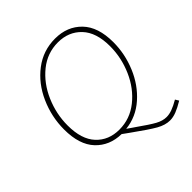

<svg xmlns="http://www.w3.org/2000/svg" viewBox="-224 -863 1184 1184"><g transform="rotate(-45 368.0 -270.5)"><path d="M711 112Q671 136 641.5 147.5Q612 159 585 159Q544 159 499 133.5Q454 108 357 38Q345 29 334 21.5Q323 14 314 7Q211 5 147 -63Q83 -131 83 -264Q83 -374 128 -475Q173 -576 254.5 -638Q336 -700 440 -700Q546 -700 612.5 -631.5Q679 -563 679 -430Q679 -328 639 -232Q599 -136 525.5 -71Q452 -6 357 4Q403 36 402 35Q478 89 514.5 109Q551 129 585 129Q608 129 634.5 119.5Q661 110 697 89ZM324 -22Q417 -22 491 -81Q565 -140 606 -233.5Q647 -327 647 -427Q647 -547 588 -609Q529 -671 436 -671Q343 -671 270 -612Q197 -553 156.5 -459.5Q116 -366 116 -266Q116 -145 173.5 -83.5Q231 -22 324 -22Z"/></g></svg>

Font: Bitter Pro ExtraLight
Style: Italic
Weight: 275
Italic angle: -9°
Designer: Sol Matas, and Bitter project Authors
Foundry: Sol Matas
Version: Version 1.010